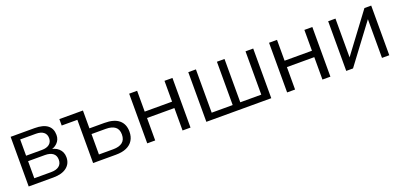

<svg xmlns="http://www.w3.org/2000/svg" viewBox="3 -1164 3800 1825"><g transform="rotate(-20 1903.5 -251.0)"><path d="M80 0V-502.3H322Q409 -502.3 452.5 -468.6Q496 -434.9 496 -370.3Q496 -321.8 462.6 -289.3Q429.3 -256.8 375.8 -250.9V-263.3Q438.1 -261.4 475.3 -227.1Q512.4 -192.9 512.4 -138.9Q512.4 -74.4 464.5 -37.2Q416.6 0 330.4 0ZM156.8 -55.3H326.5Q379.5 -55.3 407.7 -77.5Q436 -99.7 436 -141.6Q436 -184.1 407.7 -206Q379.5 -228 326.5 -228H156.8ZM156.8 -283.3H316.5Q365.5 -283.3 392.6 -305Q419.6 -326.8 419.6 -365.7Q419.6 -405.1 392.6 -426.3Q365.5 -447.6 316.5 -447.6H156.8Z M731.4 0V-437.2H572.9V-502.3H811.4V-321.7H962.4Q1059.9 -321.7 1109.2 -280.5Q1158.5 -239.3 1158.5 -162.5Q1158.5 -112.1 1136.1 -75.5Q1113.7 -38.8 1070 -19.4Q1026.4 0 962.4 0ZM811.4 -57.6H956.5Q1016.6 -57.6 1049.1 -83.1Q1081.7 -108.6 1081.7 -161.6Q1081.7 -214.6 1049.3 -239.3Q1016.9 -264.1 956.5 -264.1H811.4Z M1279 0V-502.3H1359.5V-291.6H1636.3V-502.3H1716.8V0H1636.3V-226.9H1359.5V0Z M1877 0V-502.3H1954.3V-64.2H2166.7V-502.3H2243.5V-64.2H2455.9V-502.3H2533.7V0Z M2694 0V-502.3H2774.5V-291.6H3051.3V-502.3H3131.8V0H3051.3V-226.9H2774.5V0Z M3292 0V-502.3H3365.8V-74.8H3339.5L3658.8 -502.3H3727.4V0H3653.6V-428.1H3680.9L3360.6 0Z"/></g></svg>

Font: Mulish ExtraLight
Style: Regular
Weight: 200
Designer: Vernon Adams
Foundry: Vernon Adams
Version: Version 3.603